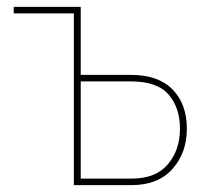

<svg xmlns="http://www.w3.org/2000/svg" viewBox="-20 -539 599 559"><path d="M215 -519V-321H361Q441 -321 482.5 -278.5Q524 -236 524 -164Q524 -94 482 -47Q440 0 363 0H195V-500H20V-519ZM215 -19H363Q434 -19 469 -61Q504 -103 504 -164Q504 -225 471 -263.5Q438 -302 361 -302H215Z"/></svg>

Font: Raleway
Style: Thin
Weight: 100
Designer: Matt McInerney, Pablo Impallari, Rodrigo Fuenzalida
Foundry: Matt McInerney, Pablo Impallari, Rodrigo Fuenzalida
Version: Version 3.000